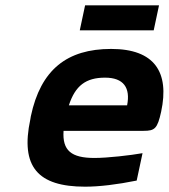

<svg xmlns="http://www.w3.org/2000/svg" viewBox="-20 -693 635 722"><path d="M586 -273C618 -422 561 -509 398 -509C232 -509 133 -431 96 -256L94 -244C56 -66 122 9 300 9C353 9 420 1 494 -14L516 -117C471 -109 385 -99 335 -99C248 -99 214 -127 219 -201H520C562 -201 572 -209 586 -273ZM239 -297C263 -371 303 -401 375 -401C445 -401 471 -363 458 -297ZM280 -579H558L578 -673H300Z"/></svg>

Font: LT Wave Text Bold Italic
Style: Regular
Weight: 700
Designer: Daniel Lyons
Version: Version 2.5 (Glyphs App)